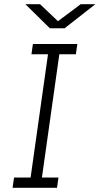

<svg xmlns="http://www.w3.org/2000/svg" viewBox="-20 -896 475 916"><path d="M40 0 47 -49H126L209 -637H130L137 -686H349L342 -637H263L180 -49H259L252 0ZM218 -761 101 -876H171L268 -784H242L365 -876H435L288 -761Z"/></svg>

Font: Chivo Medium Thin
Style: Italic
Weight: 250
Italic angle: -8.05°
Version: Version 2.002